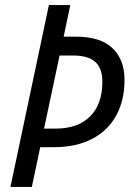

<svg xmlns="http://www.w3.org/2000/svg" viewBox="-20 -734 523 754"><path d="M172 -714H256L230 -590H279Q374 -590 421.5 -545Q469 -500 469 -420Q469 -340 436.5 -280.5Q404 -221 341.5 -188.5Q279 -156 192 -156H138L105 0H21ZM199 -229Q286 -229 334 -277Q382 -325 382 -413Q382 -466 354 -491Q326 -516 268 -516H214L153 -229Z"/></svg>

Font: Noto Sans UI Narrow
Style: Italic
Weight: 400
Width: 4
Italic angle: -12°
Designer: Monotype Design Team
Foundry: Monotype Imaging Inc.
Version: Version 1.001